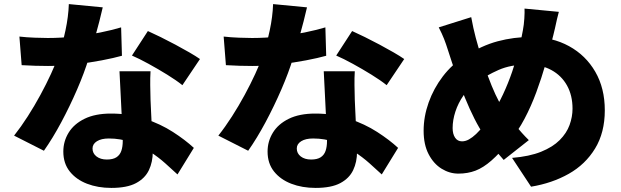

<svg xmlns="http://www.w3.org/2000/svg" viewBox="-20 -848 3040 940"><path d="M75 -669Q110 -665 149.5 -663.5Q189 -662 214 -662Q280 -662 346.5 -669.5Q413 -677 471.5 -689Q530 -701 573 -714L577 -575Q538 -564 478 -552.5Q418 -541 349.5 -533Q281 -525 215 -525Q184 -525 152.5 -526Q121 -527 86 -529ZM483 -812Q477 -785 466.5 -744Q456 -703 443 -656.5Q430 -610 415 -564Q393 -492 357.5 -410Q322 -328 280 -249.5Q238 -171 195 -110L49 -184Q83 -227 116 -278.5Q149 -330 178 -383.5Q207 -437 229.5 -486Q252 -535 266 -574Q286 -631 300.5 -699Q315 -767 317 -828ZM717 -499Q715 -467 715.5 -431.5Q716 -396 717 -359Q718 -338 719.5 -303.5Q721 -269 723 -230.5Q725 -192 726.5 -158Q728 -124 728 -105Q728 -55 709 -15Q690 25 646 48.5Q602 72 525 72Q459 72 406 51.5Q353 31 321.5 -8.5Q290 -48 290 -106Q290 -156 316 -198.5Q342 -241 394 -266.5Q446 -292 523 -292Q613 -292 689.5 -266.5Q766 -241 826.5 -202Q887 -163 929 -124L849 6Q823 -18 789 -48.5Q755 -79 712.5 -106.5Q670 -134 620 -152Q570 -170 513 -170Q476 -170 454.5 -156.5Q433 -143 433 -121Q433 -97 452.5 -82Q472 -67 503 -67Q533 -67 550 -78Q567 -89 574 -109.5Q581 -130 581 -158Q581 -177 579 -218Q577 -259 574.5 -309.5Q572 -360 569.5 -410.5Q567 -461 565 -499ZM873 -431Q843 -455 798.5 -482.5Q754 -510 707.5 -535.5Q661 -561 626 -576L704 -696Q731 -684 766.5 -666.5Q802 -649 838.5 -629.5Q875 -610 907 -591.5Q939 -573 959 -559Z M1075 -669Q1110 -665 1149.5 -663.5Q1189 -662 1214 -662Q1280 -662 1346.5 -669.5Q1413 -677 1471.5 -689Q1530 -701 1573 -714L1577 -575Q1538 -564 1478 -552.5Q1418 -541 1349.5 -533Q1281 -525 1215 -525Q1184 -525 1152.5 -526Q1121 -527 1086 -529ZM1483 -812Q1477 -785 1466.5 -744Q1456 -703 1443 -656.5Q1430 -610 1415 -564Q1393 -492 1357.5 -410Q1322 -328 1280 -249.5Q1238 -171 1195 -110L1049 -184Q1083 -227 1116 -278.5Q1149 -330 1178 -383.5Q1207 -437 1229.5 -486Q1252 -535 1266 -574Q1286 -631 1300.5 -699Q1315 -767 1317 -828ZM1717 -499Q1715 -467 1715.5 -431.5Q1716 -396 1717 -359Q1718 -338 1719.5 -303.5Q1721 -269 1723 -230.5Q1725 -192 1726.5 -158Q1728 -124 1728 -105Q1728 -55 1709 -15Q1690 25 1646 48.5Q1602 72 1525 72Q1459 72 1406 51.5Q1353 31 1321.5 -8.5Q1290 -48 1290 -106Q1290 -156 1316 -198.5Q1342 -241 1394 -266.5Q1446 -292 1523 -292Q1613 -292 1689.5 -266.5Q1766 -241 1826.5 -202Q1887 -163 1929 -124L1849 6Q1823 -18 1789 -48.5Q1755 -79 1712.5 -106.5Q1670 -134 1620 -152Q1570 -170 1513 -170Q1476 -170 1454.5 -156.5Q1433 -143 1433 -121Q1433 -97 1452.5 -82Q1472 -67 1503 -67Q1533 -67 1550 -78Q1567 -89 1574 -109.5Q1581 -130 1581 -158Q1581 -177 1579 -218Q1577 -259 1574.5 -309.5Q1572 -360 1569.5 -410.5Q1567 -461 1565 -499ZM1873 -431Q1843 -455 1798.5 -482.5Q1754 -510 1707.5 -535.5Q1661 -561 1626 -576L1704 -696Q1731 -684 1766.5 -666.5Q1802 -649 1838.5 -629.5Q1875 -610 1907 -591.5Q1939 -573 1959 -559Z M2716 -790Q2712 -776 2707 -754.5Q2702 -733 2697.5 -711.5Q2693 -690 2689 -676Q2672 -607 2651.5 -536Q2631 -465 2605.5 -396Q2580 -327 2548 -266.5Q2516 -206 2476 -158Q2426 -97 2386 -62Q2346 -27 2308 -12.5Q2270 2 2224 2Q2181 2 2142 -22Q2103 -46 2078.5 -93Q2054 -140 2054 -208Q2054 -277 2078.5 -346Q2103 -415 2148 -474Q2193 -533 2255 -572Q2338 -625 2417 -646Q2496 -667 2578 -667Q2684 -667 2766 -622Q2848 -577 2894.5 -496.5Q2941 -416 2941 -308Q2941 -199 2893.5 -121Q2846 -43 2764.5 3Q2683 49 2580 66L2487 -75Q2572 -82 2629 -105Q2686 -128 2720 -162Q2754 -196 2768.5 -236Q2783 -276 2783 -316Q2783 -381 2756 -429.5Q2729 -478 2679.5 -505Q2630 -532 2563 -532Q2481 -532 2421 -505.5Q2361 -479 2312 -444Q2275 -418 2249 -380.5Q2223 -343 2209.5 -301.5Q2196 -260 2196 -221Q2196 -192 2208 -174Q2220 -156 2242 -156Q2259 -156 2276 -165.5Q2293 -175 2311 -192Q2329 -209 2347.5 -233Q2366 -257 2386 -286Q2417 -331 2442.5 -385.5Q2468 -440 2487.5 -497Q2507 -554 2520 -606.5Q2533 -659 2540 -700Q2545 -726 2547 -757Q2549 -788 2548 -806ZM2287 -764Q2292 -736 2297.5 -711.5Q2303 -687 2309 -664Q2321 -619 2336.5 -570Q2352 -521 2369.5 -473.5Q2387 -426 2405.5 -386Q2424 -346 2442 -318Q2468 -280 2501.5 -237.5Q2535 -195 2569 -162L2446 -65Q2417 -98 2395.5 -124.5Q2374 -151 2352 -183Q2327 -219 2303 -266.5Q2279 -314 2256.5 -369Q2234 -424 2213 -483.5Q2192 -543 2173 -603Q2164 -632 2154 -657.5Q2144 -683 2128 -714Z"/></svg>

Font: Noto Sans JP Thin Black
Style: Regular
Weight: 900
Version: Version 2.004-H2;hotconv 1.0.118;makeotfexe 2.5.65603